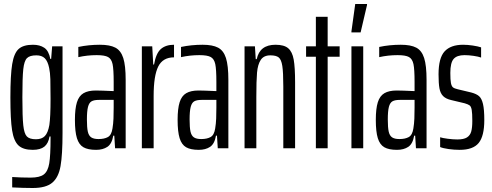

<svg xmlns="http://www.w3.org/2000/svg" viewBox="-20 -742 2464 961"><path d="M41 196V144Q86 147 133 147Q179 147 199.5 131Q220 115 226.5 75.5Q233 36 233 -49V-59H228Q222 -24 202 -8Q182 8 144 8Q96 8 72.5 -14Q49 -36 40.5 -90Q32 -144 32 -254Q32 -366 41 -421Q50 -476 73.5 -497Q97 -518 145 -518Q179 -518 201.5 -503Q224 -488 232 -447H236L241 -510H293V-77Q293 33 283 89.5Q273 146 241.5 172.5Q210 199 144 199Q97 199 41 196ZM227 -116Q233 -156 233 -247Q233 -313 232 -346Q231 -379 226 -402Q219 -436 204 -450.5Q189 -465 162 -465Q129 -465 115 -451Q101 -437 96.5 -395.5Q92 -354 92 -255Q92 -157 96.5 -115Q101 -73 114.5 -59Q128 -45 160 -45Q189 -45 204.5 -61Q220 -77 227 -116Z M355 -142Q355 -198 365 -230Q375 -262 398 -275.5Q421 -289 460 -289Q483 -289 549 -286V-332Q549 -395 543.5 -421Q538 -447 521 -456.5Q504 -466 464 -466Q417 -466 372 -456V-507Q424 -518 480 -518Q530 -518 557.5 -503.5Q585 -489 597 -451.5Q609 -414 609 -342V0H556L552 -63H547Q540 -22 517.5 -7Q495 8 461 8Q420 8 397.5 -5Q375 -18 365 -50.5Q355 -83 355 -142ZM543 -99Q547 -123 548 -149Q549 -175 549 -204V-242H475Q451 -242 438.5 -235Q426 -228 420.5 -207Q415 -186 415 -144Q415 -104 419.5 -83.5Q424 -63 436.5 -54.5Q449 -46 473 -46Q502 -46 520 -56Q538 -66 543 -99Z M690 -510H742L747 -419H751Q761 -476 785.5 -497Q810 -518 851 -518V-455Q795 -455 772 -409Q749 -363 749 -262V0H690Z M869 -142Q869 -198 879 -230Q889 -262 912 -275.5Q935 -289 974 -289Q997 -289 1063 -286V-332Q1063 -395 1057.5 -421Q1052 -447 1035 -456.5Q1018 -466 978 -466Q931 -466 886 -456V-507Q938 -518 994 -518Q1044 -518 1071.5 -503.5Q1099 -489 1111 -451.5Q1123 -414 1123 -342V0H1070L1066 -63H1061Q1054 -22 1031.5 -7Q1009 8 975 8Q934 8 911.5 -5Q889 -18 879 -50.5Q869 -83 869 -142ZM1057 -99Q1061 -123 1062 -149Q1063 -175 1063 -204V-242H989Q965 -242 952.5 -235Q940 -228 934.5 -207Q929 -186 929 -144Q929 -104 933.5 -83.5Q938 -63 950.5 -54.5Q963 -46 987 -46Q1016 -46 1034 -56Q1052 -66 1057 -99Z M1204 -510H1256L1260 -446H1265Q1280 -518 1359 -518Q1402 -518 1422.5 -500.5Q1443 -483 1450 -444Q1457 -405 1457 -329V0H1398V-309Q1398 -380 1393 -412Q1388 -444 1375 -454.5Q1362 -465 1333 -465Q1300 -465 1285 -442Q1270 -419 1266.5 -378.5Q1263 -338 1263 -257V0H1204Z M1561 0V-458H1512V-510H1561V-658H1620V-510H1680V-458H1620V0Z M1739 0V-510H1798V0ZM1739 -580V-585L1758 -722H1817V-717L1785 -580Z M1861 -142Q1861 -198 1871 -230Q1881 -262 1904 -275.5Q1927 -289 1966 -289Q1989 -289 2055 -286V-332Q2055 -395 2049.5 -421Q2044 -447 2027 -456.5Q2010 -466 1970 -466Q1923 -466 1878 -456V-507Q1930 -518 1986 -518Q2036 -518 2063.5 -503.5Q2091 -489 2103 -451.5Q2115 -414 2115 -342V0H2062L2058 -63H2053Q2046 -22 2023.5 -7Q2001 8 1967 8Q1926 8 1903.5 -5Q1881 -18 1871 -50.5Q1861 -83 1861 -142ZM2049 -99Q2053 -123 2054 -149Q2055 -175 2055 -204V-242H1981Q1957 -242 1944.5 -235Q1932 -228 1926.5 -207Q1921 -186 1921 -144Q1921 -104 1925.5 -83.5Q1930 -63 1942.5 -54.5Q1955 -46 1979 -46Q2008 -46 2026 -56Q2044 -66 2049 -99Z M2183 -6V-55Q2194 -51 2221 -47.5Q2248 -44 2269 -44Q2301 -44 2317 -54Q2333 -64 2338.5 -83.5Q2344 -103 2344 -137Q2344 -175 2341 -192Q2338 -209 2330.5 -214.5Q2323 -220 2306 -225L2239 -241Q2212 -247 2198 -261Q2184 -275 2179.5 -300Q2175 -325 2175 -370Q2175 -452 2205.5 -485Q2236 -518 2298 -518Q2321 -518 2347 -514Q2373 -510 2388 -505V-454Q2374 -459 2350 -462.5Q2326 -466 2305 -466Q2267 -466 2250.5 -447Q2234 -428 2234 -377Q2234 -342 2237 -326.5Q2240 -311 2247 -305Q2254 -299 2272 -295L2339 -279Q2365 -272 2378 -260.5Q2391 -249 2397.5 -221.5Q2404 -194 2404 -141Q2404 -61 2376 -26.5Q2348 8 2281 8Q2253 8 2225 4Q2197 0 2183 -6Z"/></svg>

Font: Saira Ultra Condensed
Style: Regular
Weight: 400
Width: 1
Designer: Hector Gatti with collaboration of the Omnibus-Type team
Foundry: Omnibus-Type
Version: Version 1.001; ttfautohint (v1.8)